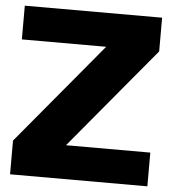

<svg xmlns="http://www.w3.org/2000/svg" viewBox="-51 -747 712 794"><g transform="rotate(5 305.0 -350.0)"><path d="M590 -560 240 -140H590V0H20V-140L370 -560H20V-700H590Z"/></g></svg>

Font: Russo One
Style: Regular
Weight: 400
Designer: Jovanny lemonad
Foundry: Jovanny Lemonad
Version: Version 1.001